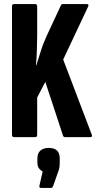

<svg xmlns="http://www.w3.org/2000/svg" viewBox="-20 -675 474 945"><path d="M49 0Q39 0 39 -12V-643Q39 -655 49 -655H153Q163 -655 163 -643V-502Q163 -472 161.5 -428Q160 -384 157 -354H159Q169 -385 180.5 -422.5Q192 -460 211 -501L280 -649Q282 -655 291 -655H407Q420 -655 413 -641L291 -382L431 -14Q437 0 424 0H301Q292 0 290 -8L203 -272L163 -195V-12Q163 0 153 0ZM182 250Q172 250 174 239L190 169Q180 164 172 154Q164 144 164 122V105Q164 79 179 66Q194 53 220 53Q274 53 274 105V123Q274 137 272.5 148.5Q271 160 265 174L241 242Q237 250 231 250Z"/></svg>

Font: Sofia Sans Extra Condensed ExtraBold
Style: Regular
Weight: 800
Designer: Botio Nikoltchev, Ani Petrova
Foundry: lettersoup
Version: Version 4.101; ttfautohint (v1.8.4.7-5d5b)